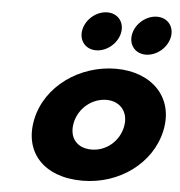

<svg xmlns="http://www.w3.org/2000/svg" viewBox="-55 -844 855 911"><g transform="rotate(5 372.0 -388.0)"><path d="M419.8 -791C368.8 -791 319.2 -750 308.5 -699C297.8 -648 330.1 -607 381.1 -607C432.1 -607 481.8 -648 492.5 -699C503.2 -750 470.8 -791 419.8 -791ZM656.8 -791C605.8 -791 556.2 -750 545.5 -699C534.8 -648 567.1 -607 618.1 -607C669.1 -607 718.8 -648 729.5 -699C740.2 -750 707.8 -791 656.8 -791ZM118.3 -256C152 -416 311.5 -528 484.5 -528C654.5 -528 767 -416 733.3 -256C700.1 -98 547.3 15 370.3 15C185.3 15 85.1 -98 118.3 -256ZM306.3 -256C291.6 -186 329.1 -136 401.1 -136C470.1 -136 530.6 -186 545.3 -256C560.3 -327 517.8 -377 451.8 -377C384.8 -377 321.3 -327 306.3 -256Z"/></g></svg>

Font: Hussar
Style: BdOblTwo
Weight: 700
Foundry: Cannot Into Space Fonts
Version: Version 2.00